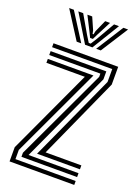

<svg xmlns="http://www.w3.org/2000/svg" viewBox="-148 -848 668 914"><g transform="rotate(20 185.5 -391.5)"><path d="M132 -79.2 330.5 -514.8V-580.2H25.8V-600H353.5V-510L168 -99H349.2V-79.2ZM67.2 -39.8V-60.5L284.8 -524V-540.5H25.8V-560.2H307.8V-519.8L96 -59.5H349.2V-39.8ZM21.5 0V-71.8L220.5 -501H25.8V-520.8H257L44.2 -66.2V-19.8H349.2V0ZM38.5 -783H62.2L150 -644.8H126.8ZM85 -783H109.5L162.5 -691.5L182.8 -659H192.8L213 -691.2L266 -783H290.8L206.5 -644.8H169.2ZM130.8 -783H155.2L181.8 -722.5L185.5 -705.2H190.2L194 -722.5L221 -783H245.5L207.8 -710L194.8 -683.5H180.8L168 -710ZM313.2 -783H337L248.8 -644.8H225.5Z"/></g></svg>

Font: Big Shoulders Inline Text
Style: Bold
Weight: 700
Designer: Patric King
Foundry: XO Type Co
Version: Version 1.000